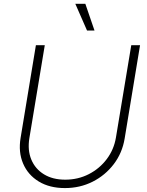

<svg xmlns="http://www.w3.org/2000/svg" viewBox="-20 -961 758 992"><path d="M315.4 10.7Q236.3 10.7 180.4 -23.2Q124.5 -57.1 99.4 -116Q74.2 -174.8 86.4 -248.5L165.5 -727.5H211.4L131.8 -247.6Q121.6 -185.1 141.8 -136.5Q162.1 -87.9 207.3 -60.3Q252.4 -32.7 316.9 -32.7Q383.3 -32.7 439 -61.3Q494.6 -89.8 531.7 -139.2Q568.8 -188.5 579.1 -251L658.2 -727.5H703.6L624 -245.1Q611.8 -170.9 567.9 -113Q523.9 -55.2 458.5 -22.2Q393.1 10.7 315.4 10.7ZM429.7 -803.2 369.1 -941.4H420.9L468.3 -803.2Z"/></svg>

Font: Inter 17pt ExtraLight
Style: Italic
Weight: 250
Italic angle: -9.3988°
Version: Version 4.001;git-66647c0bb